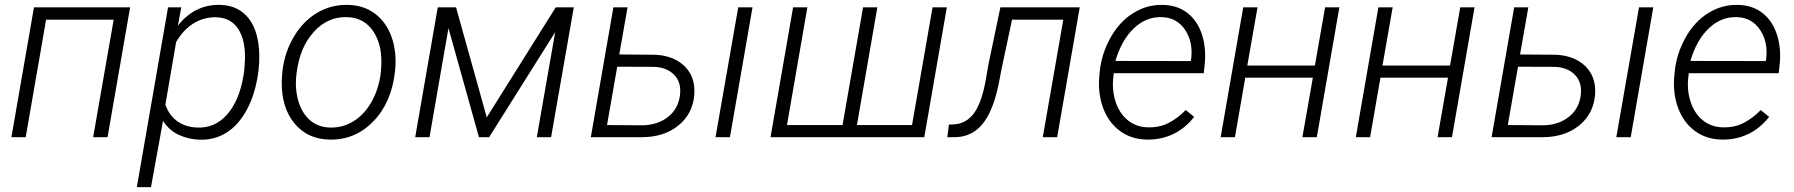

<svg xmlns="http://www.w3.org/2000/svg" viewBox="-20 -558 7298 781"><path d="M417.5 0H358.9L442.4 -478H167.5L84.5 0H26.4L118.2 -528.3H509.3Z M793.9 10.3Q748.5 9.3 708.3 -9Q668 -27.3 643.1 -66.4L594.2 203.1H536.6L663.6 -528.3H717.3L703.6 -453.6Q772.5 -541 876 -538.1Q950.2 -536.1 991.7 -482.9Q1033.2 -429.7 1034.7 -332Q1035.2 -301.3 1031.7 -272.5L1029.8 -258.8Q1017.6 -173.3 983.9 -111.3Q950.2 -49.3 901.9 -18.8Q853.5 11.7 793.9 10.3ZM973.6 -272.5 976.6 -318.8Q978 -397 948.2 -441.4Q918.5 -485.8 859.9 -487.8Q808.6 -488.8 766.8 -462.6Q725.1 -436.5 696.3 -386.7L652.8 -132.3Q668.5 -87.4 702.4 -64Q736.3 -40.5 783.7 -39.1Q854.5 -36.6 903.6 -92Q952.6 -147.5 969.7 -246.6Z M1128.9 -269Q1137.7 -345.7 1175.8 -409.4Q1213.9 -473.1 1270.8 -506.3Q1327.6 -539.6 1394 -538.1Q1459.5 -537.1 1505.6 -502.2Q1551.8 -467.3 1573 -407Q1594.2 -346.7 1587.4 -273.4L1586.4 -264.2Q1571.8 -139.2 1497.8 -63.5Q1423.8 12.2 1320.3 9.8Q1231.4 8.3 1178.2 -55.7Q1125 -119.6 1126 -224.6L1127.4 -252.4ZM1185.5 -252.4Q1179.2 -194.3 1194.1 -145.3Q1209 -96.2 1241.7 -68.4Q1274.4 -40.5 1323.2 -39.1Q1376 -38.1 1419.7 -65.9Q1463.4 -93.8 1491.7 -144.5Q1520 -195.3 1528.3 -256.8L1529.8 -272.9Q1538.6 -367.2 1500.7 -427Q1462.9 -486.8 1391.1 -488.3Q1313 -490.7 1256.1 -428Q1199.2 -365.2 1186.5 -261.2Z M1960 -80.6 2240.7 -528.3H2314L2221.7 0H2163.6L2238.3 -427.2L1969.7 0H1928.2L1804.2 -443.8L1727.1 0H1668.9L1760.7 -528.3H1835Z M2499 -336.4 2635.3 -335.4Q2708 -335 2754.4 -297.9Q2810.1 -252.9 2804.2 -172.9Q2797.9 -94.7 2739.3 -47.4Q2680.7 0 2590.3 0H2383.3L2475.1 -528.3H2532.7ZM2490.7 -286.6 2449.2 -49.3 2592.8 -48.3Q2655.8 -49.3 2697.8 -82.8Q2739.7 -116.2 2746.1 -172.4Q2752 -223.1 2722.2 -253.7Q2692.4 -284.2 2640.1 -286.1ZM2949.2 0H2890.6L2982.9 -528.3H3041Z M3264.2 -528.3 3181.2 -49.3H3407.2L3490.7 -528.3H3548.8L3465.8 -49.3H3689.9L3773.4 -528.3H3831.5L3739.7 0H3114.3L3206.1 -528.3Z M4372.1 -528.3 4280.3 0H4221.7L4305.2 -478H4096.7L4054.7 -280.8L4043.5 -222.2Q4020.5 -105.5 3975.1 -51.8Q3929.7 2 3857.4 0H3833.5L3839.8 -51.3L3858.9 -51.8Q3910.6 -54.2 3942.9 -98.9Q3975.1 -143.6 3991.7 -243.7L4000.5 -294.9L4049.3 -528.3Z M4645 9.8Q4581.5 8.8 4535.2 -25.6Q4488.8 -60.1 4467 -119.4Q4445.3 -178.7 4451.7 -247.6L4453.1 -264.2Q4460 -337.4 4496.6 -403.6Q4533.2 -469.7 4589.4 -504.6Q4645.5 -539.6 4709.5 -538.1Q4768.6 -537.1 4809.3 -505.9Q4850.1 -474.6 4868.7 -418.9Q4887.2 -363.3 4880.4 -295.9L4876.5 -260.3H4510.7L4509.3 -248.5Q4502 -195.3 4517.1 -146.7Q4532.2 -98.1 4566.7 -69.6Q4601.1 -41 4649.4 -40Q4696.3 -38.6 4733.9 -58.1Q4771.5 -77.6 4803.2 -110.4L4837.4 -82.5Q4801.8 -36.6 4752.7 -12.9Q4703.6 10.7 4645 9.8ZM4706.5 -488.3Q4643.1 -490.7 4592.8 -443.4Q4542.5 -396 4517.1 -310.1L4823.7 -309.6L4825.2 -316.9Q4834 -386.2 4800.8 -436.3Q4767.6 -486.3 4706.5 -488.3Z M5336.4 0H5277.8L5320.3 -242.2H5045.4L5003.4 0H4945.3L5037.1 -528.3H5095.2L5053.7 -291.5H5328.6L5370.1 -528.3H5428.2Z M5886.2 0H5827.6L5870.1 -242.2H5595.2L5553.2 0H5495.1L5586.9 -528.3H5645L5603.5 -291.5H5878.4L5919.9 -528.3H5978Z M6163.1 -336.4 6299.3 -335.4Q6372.1 -335 6418.5 -297.9Q6474.1 -252.9 6468.3 -172.9Q6461.9 -94.7 6403.3 -47.4Q6344.7 0 6254.4 0H6047.4L6139.2 -528.3H6196.8ZM6154.8 -286.6 6113.3 -49.3 6256.8 -48.3Q6319.8 -49.3 6361.8 -82.8Q6403.8 -116.2 6410.2 -172.4Q6416 -223.1 6386.2 -253.7Q6356.4 -284.2 6304.2 -286.1ZM6613.3 0H6554.7L6647 -528.3H6705.1Z M6983.9 9.8Q6920.4 8.8 6874 -25.6Q6827.6 -60.1 6805.9 -119.4Q6784.2 -178.7 6790.5 -247.6L6792 -264.2Q6798.8 -337.4 6835.4 -403.6Q6872.1 -469.7 6928.2 -504.6Q6984.4 -539.6 7048.3 -538.1Q7107.4 -537.1 7148.2 -505.9Q7189 -474.6 7207.5 -418.9Q7226.1 -363.3 7219.2 -295.9L7215.3 -260.3H6849.6L6848.1 -248.5Q6840.8 -195.3 6856 -146.7Q6871.1 -98.1 6905.5 -69.6Q6939.9 -41 6988.3 -40Q7035.2 -38.6 7072.8 -58.1Q7110.4 -77.6 7142.1 -110.4L7176.3 -82.5Q7140.6 -36.6 7091.6 -12.9Q7042.5 10.7 6983.9 9.8ZM7045.4 -488.3Q6981.9 -490.7 6931.6 -443.4Q6881.3 -396 6856 -310.1L7162.6 -309.6L7164.1 -316.9Q7172.9 -386.2 7139.6 -436.3Q7106.4 -486.3 7045.4 -488.3Z"/></svg>

Font: RobotoInd Light
Style: Italic
Weight: 300
Italic angle: -12°
Designer: Google
Version: Version 2.001151; 2014